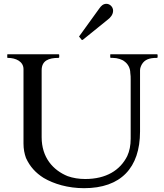

<svg xmlns="http://www.w3.org/2000/svg" viewBox="-20 -972 856 1005"><path d="M713 -284V-604C713 -616 718 -627 723 -636C738 -660 761 -669 801 -669C802 -669 803 -670 804 -670C805 -672 805 -672 805 -673V-685C805 -687 803 -688 801 -688H561C558 -689 557 -688 557 -685V-673C557 -670 558 -669 561 -669H571C595 -669 621 -660 632 -650C649 -638 662 -616 662 -590C664 -579 664 -567 664 -556V-246C664 -211 658 -181 646 -155C609 -81 536 -35 426 -35C393 -35 362 -40 334 -50C258 -81 198 -147 198 -254V-604C198 -655 235 -669 286 -669C287 -669 288 -670 289 -670C290 -672 290 -672 290 -673V-685C290 -687 288 -688 286 -688H21C19 -689 18 -688 18 -685V-673C17 -670 18 -669 21 -669C63 -669 103 -650 103 -610V-220C103 -192 108 -167 116 -145C137 -99 167 -67 208 -41C262 -9 336 13 420 13C612 13 713 -93 713 -284ZM537 -952C520 -952 509 -941 500 -928L396 -784C395 -783 394 -782 394 -781C394 -780 395 -779 396 -778C400 -773 404 -768 408 -763H410C411 -763 413 -763 414 -764L545 -870C557 -879 572 -895 572 -916C572 -935 556 -952 537 -952Z"/></svg>

Font: fbb
Style: Regular
Weight: 400
Designer: David J. Perry, Michael Sharpe
Version: Version 1.045